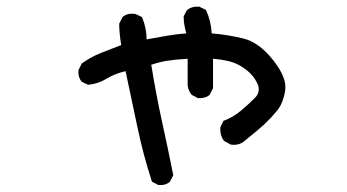

<svg xmlns="http://www.w3.org/2000/svg" viewBox="-20 -523 1040 575"><path d="M454 31 435 21Q409 -59 391.5 -142.5Q374 -226 356 -310Q323 -302 298.5 -287Q274 -272 244 -269L225 -278Q213 -292 215 -313L225 -333Q253 -353 282.5 -364.5Q312 -376 343 -388Q337 -425 337 -452L347 -472Q362 -485 386 -481L405 -472Q419 -440 419 -405Q452 -411 480.5 -416Q509 -421 538 -423Q530 -450 530 -474L540 -493Q556 -505 577 -503L597 -493Q612 -460 614 -423Q663 -419 709.5 -407.5Q756 -396 798 -343Q840 -290 834 -252Q828 -214 810.5 -192.5Q793 -171 774 -153Q755 -135 716 -104Q698 -86 671 -90L651 -101Q638 -118 640 -142L649 -161Q677 -171 701.5 -191.5Q726 -212 744 -230.5Q762 -249 750.5 -273.5Q739 -298 715.5 -315.5Q692 -333 668 -339Q644 -345 618 -347V-259L608 -239Q595 -228 573 -229L554 -239Q544 -251 542 -267V-347Q505 -345 480.5 -341Q456 -337 433 -329Q448 -237 465.5 -157.5Q483 -78 499 2L489 21Q476 33 454 31Z"/></svg>

Font: Kosefont JP
Style: Regular
Weight: 400
Designer: Nozomi Seto 瀬戸のぞみ
Version: Version 3.00;June 19, 2020